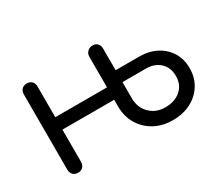

<svg xmlns="http://www.w3.org/2000/svg" viewBox="-102 -778 1167 1019"><g transform="rotate(-30 481.5 -268.5)"><path d="M708 10Q644 10 595.5 -17Q547 -44 519 -91Q491 -138 491 -200V-240H174V-43Q174 -24 162.5 -12Q151 0 132 0Q113 0 101.5 -12Q90 -24 90 -43V-504Q90 -524 101.5 -535.5Q113 -547 132 -547Q151 -547 162.5 -535.5Q174 -524 174 -504V-316H491V-505Q492 -524 504.5 -535.5Q517 -547 535 -547Q554 -547 565 -535.5Q576 -524 576 -504V-372H720Q779 -372 824.5 -348.5Q870 -325 896 -283Q922 -241 922 -186Q922 -128 894.5 -84Q867 -40 819 -15Q771 10 708 10ZM708 -69Q765 -69 801.5 -100.5Q838 -132 838 -186Q838 -238 805 -268.5Q772 -299 720 -299H576V-200Q576 -143 613 -106Q650 -69 708 -69Z"/></g></svg>

Font: Comfortaa Medium
Style: Regular
Weight: 500
Designer: Johan Aakerlund
Foundry: Johan Aakerlund
Version: Version 3.104; ttfautohint (v1.8.1.43-b0c9)